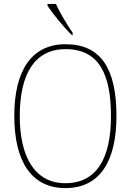

<svg xmlns="http://www.w3.org/2000/svg" viewBox="-20 -951 669 981"><path d="M348 -771H351V-784C325 -822 285 -886 266 -931H223V-921C246 -886 309 -807 348 -771ZM314 10C493 10 575 -131 575 -358C575 -597 498 -725 315 -725C143 -725 53 -593 53 -359C53 -129 139 10 314 10ZM314 -15C159 -15 81 -147 81 -358C81 -573 157 -700 315 -700C485 -700 547 -573 547 -358C547 -145 476 -15 314 -15Z"/></svg>

Font: Noto Serif Tamil SemiCondensed Thin
Style: Regular
Weight: 100
Width: 4
Designer: Indian Type Foundry, Tom Grace, and the Monotype Design Team
Foundry: Monotype Imaging Inc.
Version: Version 2.004